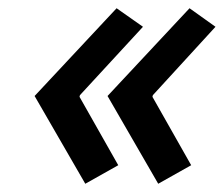

<svg xmlns="http://www.w3.org/2000/svg" viewBox="-20 -483 543 466"><path d="M364 -37 241 -250 440 -463 503 -418 351 -252 350 -248 444 -82ZM187 -37 64 -250 263 -463 327 -418 174 -252 173 -248 267 -82Z"/></svg>

Font: Cuprum Medium
Style: Italic
Weight: 500
Italic angle: -10°
Version: Version 3.000